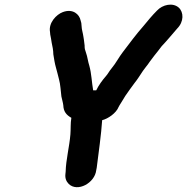

<svg xmlns="http://www.w3.org/2000/svg" viewBox="-20 -724 790 810"><path d="M373 -343C367 -377 366 -414 357 -446C351 -464 349 -485 343 -501L338 -517C337 -522 337 -527 337 -532L334 -556C333 -565 331 -573 330 -580L327 -594C324 -606 325 -612 323 -627L320 -638C315 -663 288 -689 245 -673C218 -663 184 -628 191 -589L192 -578C195 -564 196 -557 198 -544C201 -530 205 -512 205 -495C208 -476 211 -456 216 -439C221 -423 224 -407 229 -389C235 -368 236 -340 239 -317C241 -307 246 -290 247 -280C248 -253 260 -239 281 -227C277 -203 279 -182 277 -157C273 -106 258 -49 257 0L256 10C254 27 259 41 270 52C307 88 380 48 386 -6L388 -16C396 -80 407 -156 411 -217C436 -223 470 -247 480 -272C483 -278 486 -283 490 -289C497 -301 501 -307 509 -320C522 -338 533 -355 547 -373C560 -389 571 -407 583 -425L595 -441C600 -447 606 -455 612 -464L630 -488C640 -501 653 -516 662 -529C685 -553 706 -579 727 -603C757 -633 755 -673 734 -692C709 -714 666 -705 642 -679C621 -658 604 -637 585 -614C555 -580 526 -541 498 -504C483 -485 468 -456 451 -436C440 -423 436 -413 427 -403C412 -386 396 -364 386 -343Z"/></svg>

Font: Electronic
Style: SuThkIt
Weight: 900
Version: Version 1.011